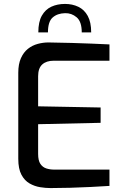

<svg xmlns="http://www.w3.org/2000/svg" viewBox="-20 -953 630 977"><path d="M237 4Q212 4 184 -0.5Q156 -5 130.5 -19.5Q105 -34 89 -64Q73 -94 73 -145V-583Q73 -627 86.5 -657Q100 -687 122 -704.5Q144 -722 171.5 -729.5Q199 -737 226 -737Q291 -736 345.5 -734.5Q400 -733 447 -731Q494 -729 537 -727V-644H253Q216 -644 195 -625Q174 -606 174 -565V-412L492 -406V-328L174 -321V-170Q174 -136 185.5 -119Q197 -102 215.5 -96Q234 -90 255 -90H537V-7Q491 -4 440 -1.5Q389 1 337.5 2.5Q286 4 237 4ZM311 -933Q348 -933 378.5 -918.5Q409 -904 426.5 -872Q444 -840 444 -788H396Q396 -843 370 -865Q344 -887 311 -886Q272 -885 248 -864Q224 -843 224 -788H175Q175 -842 193 -873.5Q211 -905 241.5 -919Q272 -933 311 -933Z"/></svg>

Font: Exo Thin Medium
Style: Regular
Weight: 500
Version: Version 2.000